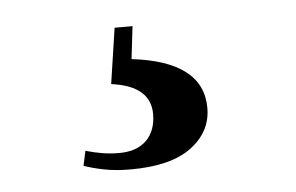

<svg xmlns="http://www.w3.org/2000/svg" viewBox="-31 -38 461 299"><g transform="rotate(-5 200.0 112.0)"><path d="M144 88 157 1H185L179 52Q290 65 290 138Q290 175 258 199Q226 223 163 223Q140 223 122 219.5Q104 216 90 211L95 188Q109 192 121.5 194Q134 196 147 196Q175 196 190 181Q205 166 205 140Q205 96 144 88Z"/></g></svg>

Font: DeepMind Serif Text
Style: Regular
Weight: 400
Designer: Frank Grießhammer / Modifications: Colophon Foundry
Foundry: Colophon Foundry
Version: Version 5.003; ttfautohint (v1.8.2)